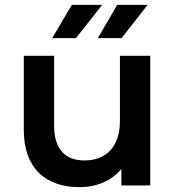

<svg xmlns="http://www.w3.org/2000/svg" viewBox="-20 -764 721 791"><path d="M401 -744H276L195 -607H293ZM481 -607 588 -744H463L383 -607ZM474 -534V-264C474 -157 415 -103 328 -103C249 -103 203 -149 203 -246V-534H78V-229C78 -68 171 7 308 7C377 7 440 -19 480 -68V0H599V-534Z"/></svg>

Font: Montserrat Lite SemiBold
Style: Regular
Weight: 600
Designer: Julieta Ulanovsky
Foundry: Julieta Ulanovsky
Version: Version 7.200;PS 007.200;hotconv 1.0.88;makeotf.lib2.5.64775